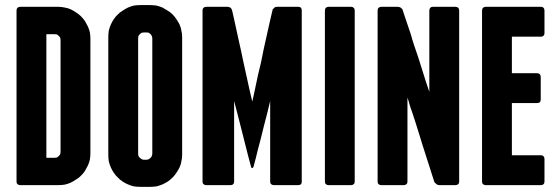

<svg xmlns="http://www.w3.org/2000/svg" viewBox="-20 -727 2198 754"><path d="M58.6 -700.2Q58.6 -700.2 58.6 -700.2Q58.6 -700.2 58.6 -700.2Q52.7 -700.2 48.8 -696.3Q44.9 -692.4 44.9 -685.5Q44.9 -685.5 44.9 -647.5Q44.9 -608.4 44.9 -546.9Q44.9 -514.6 44.9 -476.6Q44.9 -439.5 44.9 -400.4Q44.9 -352.5 44.9 -303.7Q44.9 -254.9 44.9 -210Q44.9 -127.9 44.9 -70.3Q44.9 -13.7 44.9 -13.7Q44.9 -13.7 44.9 -13.7Q44.9 -13.7 44.9 -13.7Q44.9 -6.8 48.8 -3.9Q52.7 0 58.6 0Q58.6 0 78.1 0Q97.7 0 123 0Q153.3 0 181.6 0Q209 0 209 0Q209 0 209 0Q209 0 209 0Q221.7 0 234.4 -2Q247.1 -4.9 257.8 -9.8Q269.5 -15.6 279.3 -22.5Q290 -28.3 297.9 -37.1Q306.6 -44.9 313.5 -55.7Q319.3 -65.4 325.2 -77.1Q330.1 -87.9 333 -100.6Q335 -113.3 335 -126Q335 -126 335 -183.6Q335 -242.2 335 -316.4Q335 -348.6 335 -380.9Q335 -414.1 335 -443.4Q335 -499 335 -536.1Q335 -574.2 335 -574.2Q335 -574.2 335 -574.2Q335 -574.2 335 -574.2Q335 -586.9 333 -599.6Q330.1 -611.3 325.2 -623Q319.3 -633.8 313.5 -644.5Q306.6 -654.3 297.9 -663.1Q290 -670.9 279.3 -677.7Q269.5 -684.6 257.8 -690.4Q247.1 -695.3 234.4 -697.3Q221.7 -700.2 209 -700.2Q209 -700.2 189.5 -700.2Q169.9 -700.2 145.5 -700.2Q114.3 -700.2 86.9 -700.2Q58.6 -700.2 58.6 -700.2ZM217.8 -130.9Q217.8 -130.9 217.8 -130.9Q217.8 -130.9 217.8 -130.9Q217.8 -126 216.8 -122.1Q214.8 -118.2 210.9 -114.3Q207 -110.4 203.1 -108.4Q199.2 -107.4 194.3 -107.4Q194.3 -107.4 177.7 -107.4Q162.1 -107.4 162.1 -107.4Q162.1 -107.4 162.1 -169.9Q162.1 -232.4 162.1 -313.5Q162.1 -348.6 162.1 -383.8Q162.1 -418.9 162.1 -451.2Q162.1 -510.7 162.1 -551.8Q162.1 -592.8 162.1 -592.8Q162.1 -592.8 177.7 -592.8Q194.3 -592.8 194.3 -592.8Q194.3 -592.8 194.3 -592.8Q194.3 -592.8 194.3 -592.8Q199.2 -592.8 203.1 -591.8Q207 -589.8 210.9 -585.9Q214.8 -582 216.8 -578.1Q217.8 -574.2 217.8 -569.3Q217.8 -569.3 217.8 -512.7Q217.8 -456.1 217.8 -382.8Q217.8 -351.6 217.8 -319.3Q217.8 -288.1 217.8 -258.8Q217.8 -205.1 217.8 -168Q217.8 -130.9 217.8 -130.9Z M695.3 -581.1Q695.3 -581.1 695.3 -581.1Q695.3 -581.1 695.3 -581.1Q695.3 -593.8 692.4 -606.4Q690.4 -619.1 685.5 -629.9Q679.7 -641.6 672.9 -651.4Q666 -662.1 658.2 -669.9Q649.4 -678.7 639.6 -684.6Q628.9 -691.4 618.2 -697.3Q606.4 -702.1 594.7 -705.1Q582 -707 569.3 -707Q569.3 -707 549.8 -707Q531.2 -707 531.2 -707Q531.2 -707 531.2 -707Q531.2 -707 531.2 -707Q518.6 -707 505.9 -705.1Q493.2 -702.1 482.4 -697.3Q470.7 -691.4 460.9 -684.6Q450.2 -678.7 442.4 -669.9Q433.6 -662.1 426.8 -651.4Q419.9 -641.6 415 -629.9Q410.2 -619.1 407.2 -606.4Q405.3 -593.8 405.3 -581.1Q405.3 -581.1 405.3 -521.5Q405.3 -461.9 405.3 -384.8Q405.3 -323.2 405.3 -262.7Q405.3 -202.1 405.3 -164.1Q405.3 -143.6 405.3 -130.9Q405.3 -119.1 405.3 -119.1Q405.3 -119.1 405.3 -119.1Q405.3 -119.1 405.3 -119.1Q405.3 -106.4 407.2 -93.8Q410.2 -81.1 415 -70.3Q419.9 -58.6 426.8 -48.8Q433.6 -38.1 442.4 -30.3Q450.2 -21.5 460.9 -14.6Q470.7 -7.8 482.4 -2.9Q493.2 2 505.9 4.9Q518.6 6.8 531.2 6.8Q531.2 6.8 549.8 6.8Q569.3 6.8 569.3 6.8Q569.3 6.8 569.3 6.8Q569.3 6.8 569.3 6.8Q582 6.8 594.7 4.9Q606.4 2 618.2 -2.9Q628.9 -7.8 639.6 -14.6Q649.4 -21.5 658.2 -30.3Q666 -38.1 672.9 -48.8Q679.7 -58.6 685.5 -70.3Q690.4 -81.1 692.4 -93.8Q695.3 -106.4 695.3 -119.1Q695.3 -119.1 695.3 -178.7Q695.3 -238.3 695.3 -315.4Q695.3 -348.6 695.3 -381.8Q695.3 -416 695.3 -446.3Q695.3 -502.9 695.3 -542Q695.3 -581.1 695.3 -581.1ZM578.1 -124Q578.1 -124 578.1 -124Q578.1 -124 578.1 -124Q578.1 -119.1 576.2 -115.2Q575.2 -110.4 571.3 -107.4Q567.4 -103.5 563.5 -101.6Q559.6 -99.6 553.7 -99.6Q553.7 -99.6 549.8 -99.6Q545.9 -99.6 545.9 -99.6Q545.9 -99.6 545.9 -99.6Q545.9 -99.6 545.9 -99.6Q541 -99.6 537.1 -101.6Q533.2 -103.5 529.3 -107.4Q525.4 -110.4 523.4 -115.2Q522.5 -119.1 522.5 -124Q522.5 -124 522.5 -182.6Q522.5 -240.2 522.5 -316.4Q522.5 -348.6 522.5 -380.9Q522.5 -414.1 522.5 -443.4Q522.5 -500 522.5 -538.1Q522.5 -576.2 522.5 -576.2Q522.5 -576.2 522.5 -576.2Q522.5 -576.2 522.5 -576.2Q522.5 -581.1 523.4 -585Q525.4 -588.9 529.3 -592.8Q533.2 -596.7 537.1 -598.6Q541 -599.6 545.9 -599.6Q545.9 -599.6 549.8 -599.6Q553.7 -599.6 553.7 -599.6Q553.7 -599.6 553.7 -599.6Q553.7 -599.6 553.7 -599.6Q559.6 -599.6 563.5 -598.6Q567.4 -596.7 571.3 -592.8Q575.2 -588.9 576.2 -585Q578.1 -581.1 578.1 -576.2Q578.1 -576.2 578.1 -517.6Q578.1 -460 578.1 -383.8Q578.1 -351.6 578.1 -318.4Q578.1 -286.1 578.1 -255.9Q578.1 -200.2 578.1 -162.1Q578.1 -124 578.1 -124Z M1151.4 -700.2Q1151.4 -700.2 1109.4 -700.2Q1066.4 -700.2 1066.4 -700.2Q1066.4 -700.2 1066.4 -700.2Q1066.4 -700.2 1066.4 -700.2Q1063.5 -700.2 1061.5 -699.2Q1058.6 -698.2 1056.6 -696.3Q1054.7 -693.4 1051.8 -691.4Q1049.8 -688.5 1049.8 -685.5Q1049.8 -685.5 1039.1 -639.6Q1029.3 -593.8 1015.6 -534.2Q1009.8 -507.8 1004.9 -481.4Q999 -456.1 993.2 -432.6Q983.4 -387.7 977.5 -358.4Q970.7 -328.1 970.7 -328.1Q970.7 -328.1 960 -374Q950.2 -420.9 936.5 -480.5Q926.8 -528.3 916 -575.2Q905.3 -622.1 899.4 -651.4Q895.5 -668 893.6 -676.8Q891.6 -685.5 891.6 -685.5Q891.6 -685.5 891.6 -685.5Q891.6 -685.5 891.6 -685.5Q890.6 -688.5 889.6 -691.4Q887.7 -693.4 885.7 -696.3Q882.8 -698.2 879.9 -699.2Q877.9 -700.2 874 -700.2Q874 -700.2 832 -700.2Q789.1 -700.2 789.1 -700.2Q789.1 -700.2 789.1 -700.2Q789.1 -700.2 789.1 -700.2Q783.2 -700.2 779.3 -696.3Q775.4 -692.4 775.4 -685.5Q775.4 -685.5 775.4 -647.5Q775.4 -608.4 775.4 -546.9Q775.4 -514.6 775.4 -476.6Q775.4 -439.5 775.4 -400.4Q775.4 -352.5 775.4 -303.7Q775.4 -254.9 775.4 -210Q775.4 -127.9 775.4 -70.3Q775.4 -13.7 775.4 -13.7Q775.4 -13.7 775.4 -13.7Q775.4 -13.7 775.4 -13.7Q775.4 -6.8 779.3 -3.9Q783.2 0 789.1 0Q789.1 0 837.9 0Q885.7 0 885.7 0Q885.7 0 885.7 0Q885.7 0 885.7 0Q892.6 0 895.5 -3.9Q899.4 -6.8 899.4 -13.7Q899.4 -13.7 899.4 -54.7Q899.4 -95.7 899.4 -148.4Q899.4 -212.9 899.4 -271.5Q899.4 -330.1 899.4 -330.1Q899.4 -330.1 908.2 -296.9Q917 -263.7 927.7 -220.7Q941.4 -167 953.1 -120.1Q965.8 -72.3 965.8 -72.3Q965.8 -72.3 965.8 -72.3Q965.8 -72.3 965.8 -72.3Q965.8 -69.3 967.8 -68.4Q968.8 -67.4 970.7 -67.4Q971.7 -67.4 973.6 -68.4Q974.6 -69.3 975.6 -72.3Q975.6 -72.3 984.4 -105.5Q992.2 -138.7 1003.9 -181.6Q1016.6 -234.4 1029.3 -282.2Q1041 -330.1 1041 -330.1Q1041 -330.1 1041 -271.5Q1041 -212.9 1041 -148.4Q1041 -95.7 1041 -54.7Q1041 -13.7 1041 -13.7Q1041 -13.7 1041 -13.7Q1041 -13.7 1041 -13.7Q1041 -6.8 1044.9 -3.9Q1048.8 0 1055.7 0Q1055.7 0 1103.5 0Q1151.4 0 1151.4 0Q1151.4 0 1151.4 0Q1151.4 0 1151.4 0Q1158.2 0 1162.1 -3.9Q1165 -6.8 1165 -13.7Q1165 -13.7 1165 -52.7Q1165 -91.8 1165 -153.3Q1165 -185.5 1165 -222.7Q1165 -260.7 1165 -299.8Q1165 -347.7 1165 -396.5Q1165 -445.3 1165 -490.2Q1165 -572.3 1165 -628.9Q1165 -685.5 1165 -685.5Q1165 -685.5 1165 -685.5Q1165 -685.5 1165 -685.5Q1165 -692.4 1162.1 -696.3Q1158.2 -700.2 1151.4 -700.2Q1151.4 -700.2 1151.4 -700.2Q1151.4 -700.2 1151.4 -700.2Z M1373 -685.5Q1373 -685.5 1373 -685.5Q1373 -685.5 1373 -685.5Q1373 -692.4 1369.1 -696.3Q1365.2 -700.2 1359.4 -700.2Q1359.4 -700.2 1314.5 -700.2Q1269.5 -700.2 1269.5 -700.2Q1269.5 -700.2 1269.5 -700.2Q1269.5 -700.2 1269.5 -700.2Q1263.7 -700.2 1259.8 -696.3Q1255.9 -692.4 1255.9 -685.5Q1255.9 -685.5 1255.9 -647.5Q1255.9 -608.4 1255.9 -546.9Q1255.9 -514.6 1255.9 -476.6Q1255.9 -439.5 1255.9 -400.4Q1255.9 -352.5 1255.9 -303.7Q1255.9 -254.9 1255.9 -210Q1255.9 -127.9 1255.9 -70.3Q1255.9 -13.7 1255.9 -13.7Q1255.9 -13.7 1255.9 -13.7Q1255.9 -13.7 1255.9 -13.7Q1255.9 -6.8 1259.8 -3.9Q1263.7 0 1269.5 0Q1269.5 0 1314.5 0Q1359.4 0 1359.4 0Q1359.4 0 1359.4 0Q1359.4 0 1359.4 0Q1365.2 0 1369.1 -3.9Q1373 -6.8 1373 -13.7Q1373 -13.7 1373 -52.7Q1373 -91.8 1373 -153.3Q1373 -185.5 1373 -222.7Q1373 -260.7 1373 -299.8Q1373 -347.7 1373 -396.5Q1373 -445.3 1373 -490.2Q1373 -572.3 1373 -628.9Q1373 -685.5 1373 -685.5Z M1768.6 -700.2Q1768.6 -700.2 1724.6 -700.2Q1679.7 -700.2 1679.7 -700.2Q1679.7 -700.2 1679.7 -700.2Q1679.7 -700.2 1679.7 -700.2Q1672.9 -700.2 1669.9 -696.3Q1666 -692.4 1666 -685.5Q1666 -685.5 1666 -627Q1666 -567.4 1666 -502Q1666 -449.2 1666 -407.2Q1666 -366.2 1666 -366.2Q1666 -366.2 1652.3 -407.2Q1638.7 -449.2 1622.1 -502.9Q1614.3 -525.4 1606.4 -548.8Q1598.6 -572.3 1592.8 -593.8Q1579.1 -632.8 1570.3 -660.2Q1561.5 -686.5 1561.5 -686.5Q1561.5 -686.5 1561.5 -686.5Q1561.5 -686.5 1561.5 -686.5Q1561.5 -689.5 1559.6 -691.4Q1557.6 -693.4 1554.7 -696.3Q1551.8 -698.2 1548.8 -699.2Q1545.9 -700.2 1543 -700.2Q1543 -700.2 1509.8 -700.2Q1476.6 -700.2 1476.6 -700.2Q1476.6 -700.2 1476.6 -700.2Q1476.6 -700.2 1476.6 -700.2Q1470.7 -700.2 1466.8 -696.3Q1462.9 -692.4 1462.9 -685.5Q1462.9 -685.5 1462.9 -647.5Q1462.9 -608.4 1462.9 -546.9Q1462.9 -514.6 1462.9 -476.6Q1462.9 -439.5 1462.9 -400.4Q1462.9 -352.5 1462.9 -303.7Q1462.9 -254.9 1462.9 -210Q1462.9 -127.9 1462.9 -70.3Q1462.9 -13.7 1462.9 -13.7Q1462.9 -13.7 1462.9 -13.7Q1462.9 -13.7 1462.9 -13.7Q1462.9 -6.8 1466.8 -3.9Q1470.7 0 1476.6 0Q1476.6 0 1521.5 0Q1566.4 0 1566.4 0Q1566.4 0 1566.4 0Q1566.4 0 1566.4 0Q1572.3 0 1576.2 -3.9Q1580.1 -6.8 1580.1 -13.7Q1580.1 -13.7 1580.1 -56.6Q1580.1 -98.6 1580.1 -154.3Q1580.1 -198.2 1580.1 -241.2Q1580.1 -284.2 1580.1 -311.5Q1580.1 -327.1 1580.1 -335Q1580.1 -343.8 1580.1 -343.8Q1580.1 -343.8 1583 -335Q1585.9 -327.1 1589.8 -311.5Q1599.6 -284.2 1613.3 -241.2Q1627 -197.3 1640.6 -153.3Q1658.2 -98.6 1671.9 -55.7Q1685.5 -12.7 1685.5 -12.7Q1685.5 -12.7 1685.5 -12.7Q1685.5 -12.7 1685.5 -12.7Q1686.5 -10.7 1688.5 -8.8Q1691.4 -5.9 1694.3 -3.9Q1696.3 -2 1699.2 -1Q1702.1 0 1705.1 0Q1705.1 0 1737.3 0Q1768.6 0 1768.6 0Q1768.6 0 1768.6 0Q1768.6 0 1768.6 0Q1775.4 0 1779.3 -3.9Q1783.2 -6.8 1783.2 -13.7Q1783.2 -13.7 1783.2 -52.7Q1783.2 -91.8 1783.2 -153.3Q1783.2 -185.5 1783.2 -222.7Q1783.2 -260.7 1783.2 -299.8Q1783.2 -347.7 1783.2 -396.5Q1783.2 -445.3 1783.2 -490.2Q1783.2 -572.3 1783.2 -628.9Q1783.2 -685.5 1783.2 -685.5Q1783.2 -685.5 1783.2 -685.5Q1783.2 -685.5 1783.2 -685.5Q1783.2 -692.4 1779.3 -696.3Q1775.4 -700.2 1768.6 -700.2Q1768.6 -700.2 1768.6 -700.2Q1768.6 -700.2 1768.6 -700.2Z M2104.5 -117.2Q2104.5 -117.2 2089.8 -117.2Q2075.2 -117.2 2055.7 -117.2Q2032.2 -117.2 2011.7 -117.2Q1990.2 -117.2 1990.2 -117.2Q1990.2 -117.2 1990.2 -155.3Q1990.2 -193.4 1990.2 -234.4Q1990.2 -269.5 1990.2 -295.9Q1990.2 -322.3 1990.2 -322.3Q1990.2 -322.3 2002.9 -322.3Q2015.6 -322.3 2032.2 -322.3Q2052.7 -322.3 2071.3 -322.3Q2088.9 -322.3 2088.9 -322.3Q2088.9 -322.3 2088.9 -322.3Q2088.9 -322.3 2088.9 -322.3Q2095.7 -322.3 2099.6 -325.2Q2103.5 -329.1 2103.5 -335.9Q2103.5 -335.9 2103.5 -380.9Q2103.5 -424.8 2103.5 -424.8Q2103.5 -424.8 2103.5 -424.8Q2103.5 -424.8 2103.5 -424.8Q2103.5 -431.6 2099.6 -435.5Q2095.7 -439.5 2088.9 -439.5Q2088.9 -439.5 2071.3 -439.5Q2052.7 -439.5 2032.2 -439.5Q2015.6 -439.5 2002.9 -439.5Q1990.2 -439.5 1990.2 -439.5Q1990.2 -439.5 1990.2 -458Q1990.2 -476.6 1990.2 -500Q1990.2 -530.3 1990.2 -556.6Q1990.2 -583 1990.2 -583Q1990.2 -583 2011.7 -583Q2032.2 -583 2055.7 -583Q2075.2 -583 2089.8 -583Q2104.5 -583 2104.5 -583Q2104.5 -583 2104.5 -583Q2104.5 -583 2104.5 -583Q2111.3 -583 2114.3 -586.9Q2118.2 -589.8 2118.2 -596.7Q2118.2 -596.7 2118.2 -641.6Q2118.2 -685.5 2118.2 -685.5Q2118.2 -685.5 2118.2 -685.5Q2118.2 -685.5 2118.2 -685.5Q2118.2 -692.4 2114.3 -696.3Q2111.3 -700.2 2104.5 -700.2Q2104.5 -700.2 2076.2 -700.2Q2047.9 -700.2 2011.7 -700.2Q1966.8 -700.2 1926.8 -700.2Q1886.7 -700.2 1886.7 -700.2Q1886.7 -700.2 1886.7 -700.2Q1886.7 -700.2 1886.7 -700.2Q1880.9 -700.2 1877 -696.3Q1873 -692.4 1873 -685.5Q1873 -685.5 1873 -647.5Q1873 -608.4 1873 -546.9Q1873 -514.6 1873 -476.6Q1873 -439.5 1873 -400.4Q1873 -352.5 1873 -303.7Q1873 -254.9 1873 -210Q1873 -127.9 1873 -70.3Q1873 -13.7 1873 -13.7Q1873 -13.7 1873 -13.7Q1873 -13.7 1873 -13.7Q1873 -6.8 1877 -3.9Q1880.9 0 1886.7 0Q1886.7 0 1915 0Q1943.4 0 1979.5 0Q2024.4 0 2064.5 0Q2104.5 0 2104.5 0Q2104.5 0 2104.5 0Q2104.5 0 2104.5 0Q2111.3 0 2114.3 -3.9Q2118.2 -6.8 2118.2 -13.7Q2118.2 -13.7 2118.2 -58.6Q2118.2 -102.5 2118.2 -102.5Q2118.2 -102.5 2118.2 -102.5Q2118.2 -102.5 2118.2 -102.5Q2118.2 -109.4 2114.3 -113.3Q2111.3 -117.2 2104.5 -117.2Q2104.5 -117.2 2104.5 -117.2Q2104.5 -117.2 2104.5 -117.2Z"/></svg>

Font: Franchise Goodkids
Style: Regular
Weight: 500
Designer: ""
Version: ""